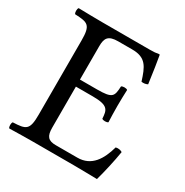

<svg xmlns="http://www.w3.org/2000/svg" viewBox="-153 -772 863 897"><g transform="rotate(30 278.5 -323.5)"><path d="M281 -361H190V-541C190 -585 202 -605 256 -605H331C406 -605 422 -565 444 -496C456 -494 467 -496 477 -501C472 -542 457 -638 455 -646C455 -648 454 -649 451 -649C434 -646 426 -645 402 -645H147C117 -645 58 -646 18 -647C12 -641 12 -620 18 -614C88 -611 105 -606 105 -523V-122C105 -39 88 -34 18 -31C12 -25 12 -4 18 2C55 1 115 0 148 0H363C411 0 491 2 491 2C505 -48 520 -114 528 -165C518 -171 506 -173 493 -170C473 -98 438 -39 362 -39H246C204 -39 190 -55 190 -102V-323H281C366 -323 369 -300 372 -255C378 -249 399 -249 405 -255C404 -281 403 -309 403 -343C403 -371 404 -405 405 -429C399 -435 378 -435 372 -429C369 -374 366 -361 281 -361Z"/></g></svg>

Font: Libertinus Serif
Style: Regular
Weight: 400
Designer: Philipp H. Poll, Khaled Hosny
Foundry: Caleb Maclennan
Version: Version 7.050;RELEASE